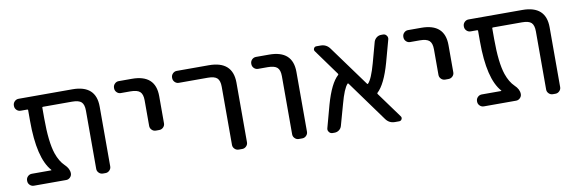

<svg xmlns="http://www.w3.org/2000/svg" viewBox="-43 -857 3433 1145"><g transform="rotate(-10 1673.0 -284.0)"><path d="M557.6 -54.7Q557.6 -41 547.4 -30.8Q537.1 -20.5 523.4 -20.5H507.8Q493.2 -20.5 482.9 -30.8Q472.7 -41 472.7 -54.7V-407.2Q472.7 -444.3 457 -459.5Q441.4 -474.6 400.4 -474.6H224.6Q219.7 -474.6 219.7 -470.7V-405.3Q219.7 -261.7 244.1 -189.5Q261.7 -138.7 291 -110.4Q319.3 -84 319.3 -54.7Q319.3 -41 309.1 -30.8Q298.8 -20.5 285.2 -20.5H89.8Q75.2 -20.5 64.9 -30.8Q54.7 -41 54.7 -54.7V-58.6Q54.7 -72.3 64.9 -82.5Q75.2 -92.8 89.8 -92.8H207Q208 -92.8 208.5 -93.8Q209 -94.7 208 -95.7Q133.8 -178.7 133.8 -405.3V-470.7Q133.8 -474.6 128.9 -474.6H89.8Q75.2 -474.6 64.9 -484.9Q54.7 -495.1 54.7 -509.8V-511.7Q54.7 -526.4 64.9 -536.6Q75.2 -546.9 89.8 -546.9H415Q557.6 -546.9 557.6 -417Z M695.3 -474.6Q681.6 -474.6 671.4 -484.9Q661.1 -495.1 661.1 -509.8V-511.7Q661.1 -526.4 671.4 -536.6Q681.6 -546.9 695.3 -546.9H775.4Q918 -546.9 918 -417V-252Q918 -238.3 907.7 -228Q897.5 -217.8 882.8 -217.8H863.3Q848.6 -217.8 838.4 -228Q828.1 -238.3 828.1 -252V-407.2Q828.1 -444.3 811.5 -459.5Q794.9 -474.6 753.9 -474.6Z M1046.9 -474.6Q1033.2 -474.6 1022.9 -484.9Q1012.7 -495.1 1012.7 -509.8V-511.7Q1012.7 -526.4 1022.9 -536.6Q1033.2 -546.9 1046.9 -546.9H1241.2Q1384.8 -546.9 1385.7 -417V-54.7Q1385.7 -41 1375.5 -30.8Q1365.2 -20.5 1351.6 -20.5H1330.1Q1315.4 -20.5 1305.2 -30.8Q1294.9 -41 1294.9 -54.7V-407.2Q1294.9 -444.3 1278.8 -459.5Q1262.7 -474.6 1222.7 -474.6Z M1527.3 -474.6Q1512.7 -474.6 1502.4 -484.9Q1492.2 -495.1 1492.2 -509.8V-511.7Q1492.2 -526.4 1502.4 -536.6Q1512.7 -546.9 1527.3 -546.9H1606.4Q1749 -546.9 1749 -417V-54.7Q1749 -41 1738.8 -30.8Q1728.5 -20.5 1714.8 -20.5H1693.4Q1679.7 -20.5 1669.4 -30.8Q1659.2 -41 1659.2 -54.7V-407.2Q1659.2 -444.3 1642.6 -459.5Q1626 -474.6 1585 -474.6Z M2315.4 -48.8Q2322.3 -40 2317.4 -30.3Q2312.5 -20.5 2300.8 -20.5H2275.4Q2241.2 -20.5 2220.7 -48.8L2043 -293.9Q2040 -297.9 2037.1 -294.9Q2013.7 -270.5 1989.3 -179.7L1954.1 -53.7Q1950.2 -39.1 1938 -29.8Q1925.8 -20.5 1910.2 -20.5H1898.4Q1884.8 -20.5 1877 -31.2Q1871.1 -38.1 1871.1 -46.9Q1871.1 -49.8 1872.1 -53.7L1909.2 -190.4Q1944.3 -314.5 1991.2 -356.4Q1994.1 -359.4 1991.2 -363.3L1878.9 -518.6Q1872.1 -527.3 1877 -537.1Q1881.8 -546.9 1892.6 -546.9H1918Q1953.1 -546.9 1973.6 -518.6L2151.4 -274.4Q2154.3 -270.5 2157.2 -273.4Q2180.7 -296.9 2206.1 -388.7L2240.2 -513.7Q2245.1 -528.3 2257.3 -537.6Q2269.5 -546.9 2285.2 -546.9H2296.9Q2309.6 -546.9 2317.4 -536.1Q2323.2 -529.3 2323.2 -520.5Q2323.2 -517.6 2322.3 -513.7L2285.2 -377.9Q2250 -252.9 2203.1 -210Q2200.2 -207 2203.1 -203.1Z M2447.3 -474.6Q2433.6 -474.6 2423.3 -484.9Q2413.1 -495.1 2413.1 -509.8V-511.7Q2413.1 -526.4 2423.3 -536.6Q2433.6 -546.9 2447.3 -546.9H2527.3Q2669.9 -546.9 2669.9 -417V-252Q2669.9 -238.3 2659.7 -228Q2649.4 -217.8 2634.8 -217.8H2615.2Q2600.6 -217.8 2590.3 -228Q2580.1 -238.3 2580.1 -252V-407.2Q2580.1 -444.3 2563.5 -459.5Q2546.9 -474.6 2505.9 -474.6Z M3282.2 -54.7Q3282.2 -41 3272 -30.8Q3261.7 -20.5 3248 -20.5H3232.4Q3217.8 -20.5 3207.5 -30.8Q3197.3 -41 3197.3 -54.7V-407.2Q3197.3 -444.3 3181.6 -459.5Q3166 -474.6 3125 -474.6H2949.2Q2944.3 -474.6 2944.3 -470.7V-405.3Q2944.3 -261.7 2968.8 -189.5Q2986.3 -138.7 3015.6 -110.4Q3043.9 -84 3043.9 -54.7Q3043.9 -41 3033.7 -30.8Q3023.4 -20.5 3009.8 -20.5H2814.5Q2799.8 -20.5 2789.6 -30.8Q2779.3 -41 2779.3 -54.7V-58.6Q2779.3 -72.3 2789.6 -82.5Q2799.8 -92.8 2814.5 -92.8H2931.6Q2932.6 -92.8 2933.1 -93.8Q2933.6 -94.7 2932.6 -95.7Q2858.4 -178.7 2858.4 -405.3V-470.7Q2858.4 -474.6 2853.5 -474.6H2814.5Q2799.8 -474.6 2789.6 -484.9Q2779.3 -495.1 2779.3 -509.8V-511.7Q2779.3 -526.4 2789.6 -536.6Q2799.8 -546.9 2814.5 -546.9H3139.6Q3282.2 -546.9 3282.2 -417Z"/></g></svg>

Font: Gen Jyuu GothicL Regular
Style: Regular
Weight: 400
Designer: [Source Han Sans]
Ryoko NISHIZUKA  (kana & ideographs); Paul D. Hunt (Latin, Greek & Cyrillic); Wenlong ZHANG  (bopomofo
Version: Version 1.002.20150607